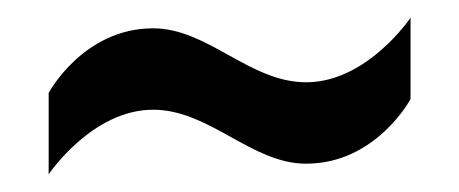

<svg xmlns="http://www.w3.org/2000/svg" viewBox="-20 -408 519 217"><path d="M444 -296V-388C444 -388 395 -315 326 -315C262 -315 215 -376 153 -376C74 -376 35 -303 35 -303V-211C35 -211 84 -284 153 -284C217 -284 264 -223 326 -223C405 -223 444 -296 444 -296Z"/></svg>

Font: Archivo Narrow
Style: Regular
Weight: 400
Designer: Hector Gatti
Foundry: Omnibus-Type
Version: Version 1.003;PS 001.003;hotconv 1.0.70;makeotf.lib2.5.58329